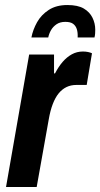

<svg xmlns="http://www.w3.org/2000/svg" viewBox="-20 -744 399 764"><path d="M4 0 96 -527H195V-452H199Q213 -479 229.5 -498Q246 -517 266 -528Q286 -539 310 -539Q321 -539 330.5 -537Q340 -535 346 -532L325 -406H284Q262 -406 244.5 -397.5Q227 -389 213.5 -372.5Q200 -356 190 -330Q180 -304 174 -269L126 0ZM248 -724Q290 -724 313.5 -710Q337 -696 348 -673.5Q359 -651 359 -626Q359 -618 358.5 -610.5Q358 -603 356 -595H289Q290 -615 285.5 -628.5Q281 -642 270.5 -649.5Q260 -657 240 -657Q219 -657 205 -647.5Q191 -638 183 -624Q175 -610 172 -595H105Q111 -626 127.5 -655.5Q144 -685 174 -704.5Q204 -724 248 -724Z"/></svg>

Font: Archivo Condensed
Style: Bold Italic
Weight: 700
Width: 3
Italic angle: -10°
Designer: Hector Gatti
Foundry: Omnibus-Type
Version: Version 2.001